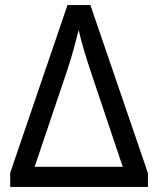

<svg xmlns="http://www.w3.org/2000/svg" viewBox="-20 -734 621 754"><path d="M335 -714 561 -54V0H20V-55L245 -714ZM462 -79 337 -451Q322 -496 309.5 -538Q297 -580 289 -616Q280 -580 268.5 -538.5Q257 -497 243 -455L116 -79Z"/></svg>

Font: Noto Sans IKEA
Style: Regular
Weight: 400
Designer: Monotype Design Team
Foundry: Monotype Imaging Inc.
Version: Version 2.001